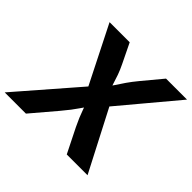

<svg xmlns="http://www.w3.org/2000/svg" viewBox="-190 -928 1128 1128"><g transform="rotate(45 373.5 -364.0)"><path d="M-20.5 0 350.3 -427.3 331.7 -314.2 123.4 -727.5H290.7L350 -605.4Q366.6 -571.2 376.4 -543.4Q386.2 -515.6 393.8 -490.1Q401.4 -464.6 411.4 -436.8H371.8Q391.5 -464.4 407.9 -490Q424.4 -515.6 443.7 -543.5Q463 -571.4 491 -605.4L592.5 -727.5H767L427.6 -322.3L445.2 -429.9L667.9 0H495.3L419.2 -152.4Q404.4 -183.2 395.4 -204.7Q386.5 -226.1 379.8 -245.4Q373.1 -264.6 363.7 -288.5H386.9Q370.3 -264.8 356.9 -245.3Q343.6 -225.9 327.4 -204.4Q311.1 -182.9 285.3 -152.4L155.9 0Z"/></g></svg>

Font: Adwaita Sans
Style: Italic
Weight: 400
Italic angle: -9.39999°
Designer: Rasmus Andersson
Foundry: rsms
Version: Version 4.001;git-9221beed3